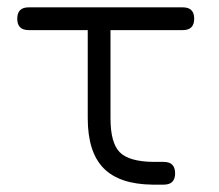

<svg xmlns="http://www.w3.org/2000/svg" viewBox="-20 -503 597 523"><path d="M58 -421Q27 -421 27 -452Q27 -483 58 -483H478Q509 -483 509 -452Q509 -421 478 -421H281V-181Q281 -114 306 -88.5Q331 -63 397 -62H426Q457 -62 457 -31Q457 0 426 0H396Q305 -1 262 -45Q219 -89 219 -181V-421Z"/></svg>

Font: Jura Medium
Style: Regular
Weight: 500
Designer: Daniel Johnson, Alexei Vanyashin
Foundry: Daniel Johnson
Version: Version 5.103